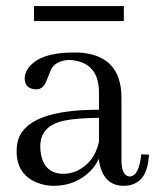

<svg xmlns="http://www.w3.org/2000/svg" viewBox="-20 -596 511 626"><path d="M381.8 9.8Q457 9.8 464.8 -81.1Q465.8 -86.9 465.8 -91.8L440.4 -92.8Q433.6 -21.5 402.3 -20.5Q377 -22.5 376 -71.3V-277.3Q376 -417 236.3 -424.8Q227.5 -424.8 218.8 -424.8Q109.4 -424.8 72.3 -374Q60.5 -357.4 60.5 -340.8Q60.5 -310.5 88.9 -305.7Q93.8 -304.7 98.6 -304.7Q121.1 -304.7 131.8 -333Q145.5 -369.1 150.4 -376Q168.9 -400.4 208 -400.4Q299.8 -394.5 302.7 -299.8V-238.3Q73.2 -238.3 40 -142.6Q34.2 -124 34.2 -102.5Q34.2 -28.3 99.6 -1Q126 9.8 155.3 9.8Q226.6 9.8 275.4 -39.1Q293 -57.6 301.8 -78.1Q313.5 8.8 381.8 9.8ZM187.5 -29.3Q127.9 -29.3 114.3 -88.9Q111.3 -102.5 111.3 -119.1Q111.3 -184.6 186.5 -202.1Q226.6 -210.9 302.7 -211.9V-133.8Q288.1 -66.4 231.4 -39.1Q209 -29.3 187.5 -29.3ZM90.8 -527.3H383.8V-576.2H90.8Z"/></svg>

Font: Abhaya Libre
Style: Regular
Weight: 400
Designer: Pushpananda Ekanayake, Sol Matas, Pathum Egodawatta
Foundry: Mooniak
Version: Version 1.050 ; ttfautohint (v1.6)